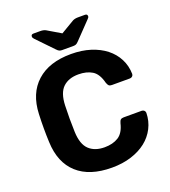

<svg xmlns="http://www.w3.org/2000/svg" viewBox="-161 -1018 1014 1144"><g transform="rotate(-20 346.5 -445.5)"><path d="M311 -750Q302 -750 294.5 -753Q287 -756 277 -767L177 -871Q169 -879 169 -887Q169 -901 184 -901H228Q247 -901 261 -894L347 -843L433 -894Q447 -901 466 -901H511Q526 -901 526 -887Q526 -879 517 -871L417 -767Q407 -756 399.5 -753Q392 -750 383 -750ZM352 10Q211 10 133.5 -60Q56 -130 51 -261Q49 -302 49 -349Q49 -396 51 -439Q56 -568 134.5 -639Q213 -710 352 -710Q420 -710 475 -692.5Q530 -675 569.5 -644Q609 -613 631.5 -569.5Q654 -526 655 -474Q655 -465 648.5 -459Q642 -453 633 -453H519Q506 -453 500 -458.5Q494 -464 489 -478Q474 -538 439 -559.5Q404 -581 352 -581Q290 -581 254 -547Q218 -513 215 -434Q212 -352 215 -266Q218 -187 254 -153Q290 -119 352 -119Q404 -119 439.5 -141Q475 -163 489 -222Q493 -237 499.5 -242.5Q506 -248 519 -248H633Q642 -248 648.5 -242Q655 -236 655 -227Q654 -175 631.5 -131Q609 -87 569.5 -56Q530 -25 475 -7.5Q420 10 352 10Z"/></g></svg>

Font: Fz Rubik SemBd
Style: Regular
Weight: 600
Designer: Hubert and Fischer
Foundry: Hubert and Fischer
Version: Vit hóa bi FontZin.com